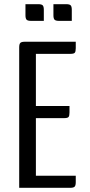

<svg xmlns="http://www.w3.org/2000/svg" viewBox="-20 -900 429 920"><path d="M152 -334V-58H343V-27Q343 -11 337.5 -5.5Q332 0 316 0H72V-673Q72 -689 77.5 -694.5Q83 -700 99 -700H343V-669Q343 -653 338.5 -647.5Q334 -642 318 -642H152V-392H313V-361Q313 -345 308.5 -339.5Q304 -334 288 -334ZM190 -800H129Q113 -800 107.5 -805.5Q102 -811 102 -827V-880H163Q179 -880 184.5 -874.5Q190 -869 190 -853ZM324 -800H263Q247 -800 241.5 -805.5Q236 -811 236 -827V-880H297Q313 -880 318.5 -874.5Q324 -869 324 -853Z"/></svg>

Font: Rationale
Style: Regular
Weight: 400
Designer: Cyreal (www.cyreal.org)
Foundry: Cyreal (www.cyreal.org)
Version: Version 1.011